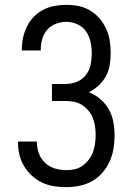

<svg xmlns="http://www.w3.org/2000/svg" viewBox="-20 -763 540 791"><path d="M253 8Q227 8 201.5 4Q176 0 153 -11Q130 -22 111 -39.5Q92 -57 79 -79Q66 -101 60 -126Q54 -151 54 -177V-180H132V-178Q132 -154 140 -131.5Q148 -109 165.5 -92.5Q183 -76 206 -69Q229 -62 253 -62Q271 -62 288.5 -66Q306 -70 320.5 -80.5Q335 -91 346 -105.5Q357 -120 363 -136.5Q369 -153 371.5 -171Q374 -189 374 -207Q374 -225 371.5 -242.5Q369 -260 362.5 -276.5Q356 -293 344.5 -307Q333 -321 318 -330.5Q303 -340 285.5 -343.5Q268 -347 250 -347H194V-417H250Q274 -417 296.5 -426Q319 -435 333.5 -453.5Q348 -472 353 -495.5Q358 -519 358 -543Q358 -567 353 -590.5Q348 -614 334.5 -633.5Q321 -653 299 -663Q277 -673 253 -673Q231 -673 210 -665Q189 -657 174.5 -640.5Q160 -624 154 -602.5Q148 -581 148 -559V-555H70V-561Q70 -586 75.5 -610Q81 -634 92 -655.5Q103 -677 120 -694.5Q137 -712 158.5 -723Q180 -734 204.5 -738.5Q229 -743 253 -743Q279 -743 304 -738Q329 -733 351 -720Q373 -707 390 -687Q407 -667 417.5 -644Q428 -621 432 -595.5Q436 -570 436 -544Q436 -520 432 -495.5Q428 -471 416.5 -449.5Q405 -428 386.5 -411Q368 -394 346 -383Q372 -373 393.5 -354.5Q415 -336 428.5 -312Q442 -288 447 -260.5Q452 -233 452 -205Q452 -178 447.5 -150.5Q443 -123 431.5 -97.5Q420 -72 401.5 -51Q383 -30 359 -16.5Q335 -3 307.5 2.5Q280 8 253 8Z"/></svg>

Font: Iosevka Custom
Style: Regular
Weight: 400
Monospace: yes
Designer: Belleve Invis
Foundry: Belleve Invis
Version: Version 32.5.0; ttfautohint (v1.8.4)